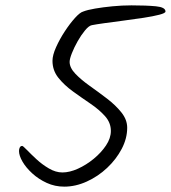

<svg xmlns="http://www.w3.org/2000/svg" viewBox="-20 -723 638 717"><path d="M598 -680Q598 -674 575 -668Q552 -662 516 -656.5Q480 -651 441 -646Q402 -641 370 -636.5Q338 -632 323 -629Q312 -627 297.5 -609.5Q283 -592 270 -569Q257 -546 248.5 -524.5Q240 -503 240 -492Q240 -470 261.5 -447.5Q283 -425 315.5 -402Q348 -379 380 -354.5Q412 -330 433.5 -303Q455 -276 455 -246Q455 -206 434.5 -167Q414 -128 380 -96Q346 -64 304 -45Q262 -26 220 -26Q185 -26 154.5 -40Q124 -54 100.5 -75.5Q77 -97 64 -119.5Q51 -142 51 -159Q51 -167 54 -172.5Q57 -178 63 -178Q66 -178 80.5 -163Q95 -148 116 -128.5Q137 -109 162.5 -94Q188 -79 213 -79Q240 -79 271 -93Q302 -107 330 -130Q358 -153 376 -180Q394 -207 394 -234Q394 -265 372 -289.5Q350 -314 317.5 -336Q285 -358 252.5 -381.5Q220 -405 198 -432.5Q176 -460 176 -496Q176 -517 189.5 -547Q203 -577 222 -606Q241 -635 260 -656Q279 -677 291 -680Q306 -686 335 -691Q364 -696 400 -699.5Q436 -703 471 -703Q527 -703 562.5 -699.5Q598 -696 598 -680Z"/></svg>

Font: Kalam Variable Light
Style: Regular
Weight: 300
Designer: Lipi Raval, Jonny Pinhorn
Foundry: Indian Type Foundry
Version: Version 3.000